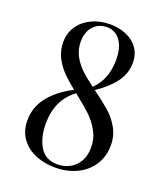

<svg xmlns="http://www.w3.org/2000/svg" viewBox="-136 -814 792 921"><g transform="rotate(20 260.0 -354.0)"><path d="M468.8 -176.8Q468.8 -120.6 440.9 -77.1Q413.1 -33.7 363.8 -9.8Q314.5 14.2 252.4 14.2Q197.8 14.2 152.1 -4.9Q106.4 -23.9 78.9 -61.8Q51.3 -99.6 51.3 -153.8Q51.3 -223.1 95.2 -277.1Q139.2 -331.1 211.9 -367.2Q171.9 -399.4 145 -427.2Q118.2 -455.1 101.3 -489.7Q84.5 -524.4 84.5 -565.9Q84.5 -611.8 108.6 -647.2Q132.8 -682.6 174.6 -702.4Q216.3 -722.2 267.6 -722.2Q313.5 -722.2 351.1 -706.3Q388.7 -690.4 410.6 -659.4Q432.6 -628.4 432.6 -585Q432.6 -531.2 399.7 -486.3Q366.7 -441.4 305.7 -400.4Q360.8 -359.9 392.3 -332.3Q423.8 -304.7 446.3 -265.6Q468.8 -226.6 468.8 -176.8ZM162.6 -597.2Q162.6 -557.6 179.4 -525.4Q196.3 -493.2 223.1 -467.3Q250 -441.4 290.5 -411.6Q352.5 -470.7 352.5 -571.8Q352.5 -632.3 327.4 -668.2Q302.2 -704.1 256.3 -704.1Q230 -704.1 208.5 -690.9Q187 -677.7 174.8 -653.6Q162.6 -629.4 162.6 -597.2ZM383.3 -134.8Q383.3 -181.2 361.8 -219.2Q340.3 -257.3 311 -284.7Q281.7 -312 227.1 -355.5Q139.6 -291.5 139.6 -168.9Q139.6 -98.1 168.5 -51Q197.3 -3.9 258.3 -3.9Q292.5 -3.9 321 -19.3Q349.6 -34.7 366.5 -64.2Q383.3 -93.8 383.3 -134.8Z"/></g></svg>

Font: TypoPRO Playfair Display
Style: Regular
Weight: 400
Designer: Claus Eggers Sørensen
Foundry: Claus Eggers Sørensen
Version: Version 1.004;PS 001.004;hotconv 1.0.70;makeotf.lib2.5.58329